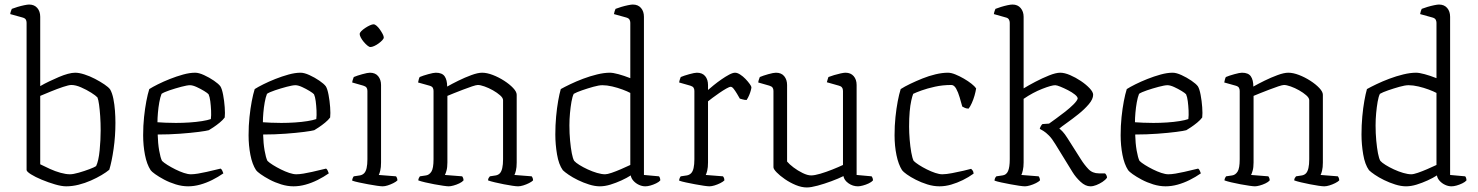

<svg xmlns="http://www.w3.org/2000/svg" viewBox="-20 -820 6504 845"><path d="M271 0Q251 0 222 -8.5Q193 -17 164 -29Q135 -41 116 -53Q97 -65 97 -72V-720Q97 -728 93.5 -734Q90 -740 79 -743L25 -758Q26 -766 28.5 -772Q31 -778 32 -781Q42 -785 57 -789.5Q72 -794 86.5 -797Q101 -800 108 -800Q131 -800 144 -785Q157 -770 157 -746V-441Q176 -452 197 -462Q218 -472 239 -481Q260 -490 278.5 -495Q297 -500 311 -500Q328 -500 351.5 -492.5Q375 -485 398 -473Q421 -461 439.5 -448.5Q458 -436 465 -426Q474 -410 479 -385Q484 -360 486 -332.5Q488 -305 488 -279Q488 -221 480 -165Q472 -109 461 -73Q448 -62 427 -49.5Q406 -37 380 -25.5Q354 -14 326 -7Q298 0 271 0ZM288 -53Q302 -53 326.5 -60Q351 -67 373.5 -75.5Q396 -84 403 -89Q414 -112 418.5 -158Q423 -204 423 -246Q423 -279 421 -308.5Q419 -338 416 -359.5Q413 -381 409 -391Q402 -399 381.5 -412Q361 -425 337 -435.5Q313 -446 294 -446Q283 -446 257.5 -437.5Q232 -429 204 -417.5Q176 -406 157 -398V-97Q177 -87 200 -76.5Q223 -66 246.5 -59.5Q270 -53 288 -53Z M808 0Q781 0 753.5 -8.5Q726 -17 702.5 -29.5Q679 -42 663 -53.5Q647 -65 643 -71Q626 -97 618 -138.5Q610 -180 610 -225Q610 -267 614 -305Q618 -343 624 -374.5Q630 -406 637 -428Q651 -437 675 -449Q699 -461 728 -472.5Q757 -484 786 -492Q815 -500 839 -500Q855 -500 878 -489.5Q901 -479 921.5 -465Q942 -451 950 -440Q957 -429 962 -402.5Q967 -376 969 -348Q971 -320 969 -303Q961 -292 947 -280.5Q933 -269 919.5 -260Q906 -251 899 -247Q889 -244 854.5 -239.5Q820 -235 772 -231.5Q724 -228 674 -228Q675 -189 680.5 -157.5Q686 -126 693 -112Q701 -104 717 -94Q733 -84 752 -74.5Q771 -65 789 -59Q807 -53 820 -53Q833 -53 851.5 -56Q870 -59 889.5 -63.5Q909 -68 925.5 -72Q942 -76 951 -78Q955 -76 958.5 -68.5Q962 -61 963 -57Q940 -41 914 -28Q888 -15 861 -7.5Q834 0 808 0ZM754 -279Q784 -279 814 -281Q844 -283 869 -287Q894 -291 908 -296Q910 -312 909 -333.5Q908 -355 905.5 -374.5Q903 -394 898 -405Q894 -410 878.5 -419.5Q863 -429 845.5 -437Q828 -445 816 -445Q804 -445 777.5 -438Q751 -431 726 -422.5Q701 -414 691 -407Q685 -392 681 -369.5Q677 -347 675 -323.5Q673 -300 673 -282Q687 -281 708.5 -280Q730 -279 754 -279Z M1272 0Q1245 0 1217.5 -8.5Q1190 -17 1166.5 -29.5Q1143 -42 1127 -53.5Q1111 -65 1107 -71Q1090 -97 1082 -138.5Q1074 -180 1074 -225Q1074 -267 1078 -305Q1082 -343 1088 -374.5Q1094 -406 1101 -428Q1115 -437 1139 -449Q1163 -461 1192 -472.5Q1221 -484 1250 -492Q1279 -500 1303 -500Q1319 -500 1342 -489.5Q1365 -479 1385.5 -465Q1406 -451 1414 -440Q1421 -429 1426 -402.5Q1431 -376 1433 -348Q1435 -320 1433 -303Q1425 -292 1411 -280.5Q1397 -269 1383.5 -260Q1370 -251 1363 -247Q1353 -244 1318.5 -239.5Q1284 -235 1236 -231.5Q1188 -228 1138 -228Q1139 -189 1144.5 -157.5Q1150 -126 1157 -112Q1165 -104 1181 -94Q1197 -84 1216 -74.5Q1235 -65 1253 -59Q1271 -53 1284 -53Q1297 -53 1315.5 -56Q1334 -59 1353.5 -63.5Q1373 -68 1389.5 -72Q1406 -76 1415 -78Q1419 -76 1422.5 -68.5Q1426 -61 1427 -57Q1404 -41 1378 -28Q1352 -15 1325 -7.5Q1298 0 1272 0ZM1218 -279Q1248 -279 1278 -281Q1308 -283 1333 -287Q1358 -291 1372 -296Q1374 -312 1373 -333.5Q1372 -355 1369.5 -374.5Q1367 -394 1362 -405Q1358 -410 1342.5 -419.5Q1327 -429 1309.5 -437Q1292 -445 1280 -445Q1268 -445 1241.5 -438Q1215 -431 1190 -422.5Q1165 -414 1155 -407Q1149 -392 1145 -369.5Q1141 -347 1139 -323.5Q1137 -300 1137 -282Q1151 -281 1172.5 -280Q1194 -279 1218 -279Z M1664 0Q1657 0 1639 -2.5Q1621 -5 1600 -9Q1579 -13 1560 -17Q1541 -21 1530 -25Q1530 -31 1532.5 -36.5Q1535 -42 1537 -44L1564 -48Q1575 -50 1582.5 -57.5Q1590 -65 1593.5 -80.5Q1597 -96 1597 -119V-420Q1597 -429 1593 -434.5Q1589 -440 1579 -443L1530 -457Q1531 -465 1533.5 -471.5Q1536 -478 1537 -481Q1551 -487 1574.5 -493.5Q1598 -500 1608 -500Q1632 -500 1644.5 -484.5Q1657 -469 1657 -446V-105Q1657 -83 1653.5 -69Q1650 -55 1647 -50L1723 -44Q1726 -40 1727.5 -35.5Q1729 -31 1729 -26Q1723 -20 1711 -14Q1699 -8 1686.5 -4Q1674 0 1664 0ZM1610 -613Q1605 -613 1597 -619.5Q1589 -626 1581 -635.5Q1573 -645 1568 -654.5Q1563 -664 1563 -670Q1563 -676 1570 -683Q1577 -690 1587.5 -697Q1598 -704 1608 -708.5Q1618 -713 1624 -713Q1630 -713 1637.5 -706.5Q1645 -700 1652 -690Q1659 -680 1664 -670.5Q1669 -661 1669 -655Q1669 -650 1662.5 -643Q1656 -636 1646.5 -629Q1637 -622 1627 -617.5Q1617 -613 1610 -613Z M1955 0Q1948 0 1930.5 -2.5Q1913 -5 1891.5 -9Q1870 -13 1851 -17.5Q1832 -22 1821 -26Q1821 -32 1824 -37.5Q1827 -43 1828 -44L1855 -48Q1869 -50 1878.5 -64.5Q1888 -79 1888 -119V-420Q1888 -428 1884.5 -434Q1881 -440 1870 -443L1820 -457Q1822 -466 1823 -470.5Q1824 -475 1827 -481Q1841 -487 1864.5 -493.5Q1888 -500 1898 -500Q1926 -500 1937 -484Q1948 -468 1948 -439Q1969 -451 1997.5 -465Q2026 -479 2054.5 -489.5Q2083 -500 2102 -500Q2123 -500 2149 -490Q2175 -480 2199 -464.5Q2223 -449 2238.5 -432.5Q2254 -416 2254 -403V-105Q2254 -83 2250.5 -69Q2247 -55 2244 -50L2320 -44Q2323 -40 2324.5 -35.5Q2326 -31 2326 -26Q2320 -20 2308 -14Q2296 -8 2283 -4Q2270 0 2260 0Q2252 0 2235 -2.5Q2218 -5 2197.5 -9Q2177 -13 2158 -17.5Q2139 -22 2128 -26Q2128 -32 2130.5 -36.5Q2133 -41 2136 -44L2162 -48Q2173 -50 2180 -57.5Q2187 -65 2190.5 -80.5Q2194 -96 2194 -119V-379Q2194 -389 2181 -400.5Q2168 -412 2149.5 -422.5Q2131 -433 2112.5 -439.5Q2094 -446 2083 -446Q2076 -446 2058 -440Q2040 -434 2018 -425.5Q1996 -417 1977 -409.5Q1958 -402 1949 -398V-105Q1949 -83 1945 -69Q1941 -55 1938 -50L2014 -44Q2017 -40 2018.5 -35.5Q2020 -31 2020 -26Q2014 -19 2001.5 -13Q1989 -7 1976 -3.5Q1963 0 1955 0Z M2620 0Q2598 0 2572.5 -8Q2547 -16 2523.5 -27.5Q2500 -39 2482.5 -51Q2465 -63 2457 -71Q2439 -96 2431.5 -140.5Q2424 -185 2424 -228Q2424 -269 2427.5 -307Q2431 -345 2436.5 -376Q2442 -407 2448 -428Q2464 -437 2490 -449.5Q2516 -462 2546.5 -473.5Q2577 -485 2608 -492.5Q2639 -500 2664 -500Q2678 -500 2702 -493.5Q2726 -487 2754 -476V-720Q2754 -727 2750.5 -733.5Q2747 -740 2736 -743L2682 -758Q2683 -764 2685 -770.5Q2687 -777 2689 -781Q2699 -785 2714 -789.5Q2729 -794 2743.5 -797Q2758 -800 2765 -800Q2788 -800 2801 -785Q2814 -770 2814 -746V-50L2880 -44Q2882 -43 2884 -37.5Q2886 -32 2886 -26Q2880 -19 2867.5 -13Q2855 -7 2842.5 -3.5Q2830 0 2820 0Q2806 0 2792 -6.5Q2778 -13 2768 -24Q2758 -35 2756 -48Q2739 -37 2715 -26Q2691 -15 2666.5 -7.5Q2642 0 2620 0ZM2643 -53Q2653 -53 2672 -59.5Q2691 -66 2713 -75.5Q2735 -85 2754 -94V-411Q2741 -418 2719.5 -426Q2698 -434 2674.5 -439.5Q2651 -445 2631 -445Q2616 -445 2591 -438Q2566 -431 2541.5 -422.5Q2517 -414 2505 -407Q2499 -395 2495 -372Q2491 -349 2488.5 -322Q2486 -295 2486 -268Q2486 -233 2489 -201Q2492 -169 2496.5 -145.5Q2501 -122 2507 -112Q2514 -104 2530 -94Q2546 -84 2566.5 -74.5Q2587 -65 2607.5 -59Q2628 -53 2643 -53Z M3102 0Q3095 0 3077.5 -2.5Q3060 -5 3039 -9Q3018 -13 2999 -17Q2980 -21 2969 -25Q2969 -31 2971.5 -36.5Q2974 -42 2976 -44L3003 -48Q3014 -50 3021.5 -57.5Q3029 -65 3032.5 -80.5Q3036 -96 3036 -119V-420Q3036 -429 3032 -434.5Q3028 -440 3018 -443L2969 -457Q2970 -465 2972.5 -471.5Q2975 -478 2976 -481Q2990 -487 3013.5 -493.5Q3037 -500 3047 -500Q3071 -500 3083.5 -485Q3096 -470 3096 -446V-424Q3105 -432 3121 -445Q3137 -458 3155 -470.5Q3173 -483 3189 -491.5Q3205 -500 3215 -500Q3225 -500 3237.5 -492Q3250 -484 3261 -472.5Q3272 -461 3279.5 -450.5Q3287 -440 3287 -436Q3287 -432 3284.5 -422.5Q3282 -413 3277.5 -402Q3273 -391 3266 -380Q3257 -380 3248.5 -382.5Q3240 -385 3236 -386Q3231 -395 3223.5 -407.5Q3216 -420 3209 -429Q3202 -438 3196 -438Q3190 -438 3176 -430Q3162 -422 3146 -411Q3130 -400 3116 -389.5Q3102 -379 3096 -374V-105Q3096 -83 3092.5 -69Q3089 -55 3086 -50L3162 -44Q3164 -42 3166 -37.5Q3168 -33 3168 -26Q3162 -20 3150 -14Q3138 -8 3125 -4Q3112 0 3102 0Z M3531 5Q3508 5 3482.5 -5.5Q3457 -16 3434.5 -31.5Q3412 -47 3398 -61.5Q3384 -76 3384 -84V-420Q3384 -429 3380 -434.5Q3376 -440 3366 -443L3317 -457Q3318 -465 3320.5 -471.5Q3323 -478 3324 -481Q3338 -487 3361 -493.5Q3384 -500 3395 -500Q3419 -500 3431.5 -484.5Q3444 -469 3444 -446V-109Q3454 -97 3472.5 -83Q3491 -69 3512.5 -58.5Q3534 -48 3550 -48Q3565 -48 3590.5 -55.5Q3616 -63 3643.5 -74Q3671 -85 3690 -94V-420Q3690 -429 3685.5 -435Q3681 -441 3672 -443L3619 -458Q3621 -466 3623 -472Q3625 -478 3626 -481Q3636 -485 3651 -489.5Q3666 -494 3680 -497Q3694 -500 3701 -500Q3724 -500 3737 -485Q3750 -470 3750 -446V-50L3816 -44Q3819 -40 3820.5 -35.5Q3822 -31 3822 -26Q3816 -19 3803.5 -13Q3791 -7 3777.5 -3.5Q3764 0 3756 0Q3733 0 3714 -13.5Q3695 -27 3692 -45Q3670 -34 3639 -22.5Q3608 -11 3578.5 -3Q3549 5 3531 5Z M4115 0Q4088 0 4061 -8.5Q4034 -17 4010.5 -29Q3987 -41 3971 -52.5Q3955 -64 3950 -71Q3934 -96 3925.5 -137Q3917 -178 3917 -225Q3917 -267 3921 -305Q3925 -343 3931 -374.5Q3937 -406 3944 -428Q3961 -439 3986 -451Q4011 -463 4039.5 -474.5Q4068 -486 4097.5 -493Q4127 -500 4152 -500Q4166 -500 4184.5 -492.5Q4203 -485 4222 -474Q4241 -463 4255.5 -451.5Q4270 -440 4276 -431Q4274 -417 4269 -399.5Q4264 -382 4257 -366.5Q4250 -351 4243 -342Q4234 -342 4227 -345Q4220 -348 4215 -351Q4210 -369 4203.5 -391.5Q4197 -414 4188 -430Q4179 -446 4167 -446Q4129 -446 4095 -438.5Q4061 -431 4036 -422Q4011 -413 3999 -407Q3995 -397 3990.5 -377Q3986 -357 3983.5 -328.5Q3981 -300 3981 -263Q3981 -236 3983.5 -205.5Q3986 -175 3990.5 -149.5Q3995 -124 4001 -112Q4009 -104 4024.5 -94Q4040 -84 4059 -74.5Q4078 -65 4096 -59Q4114 -53 4127 -53Q4144 -53 4170 -58Q4196 -63 4220 -68.5Q4244 -74 4254 -77Q4256 -75 4260 -70.5Q4264 -66 4265 -56Q4243 -40 4217.5 -27.5Q4192 -15 4166 -7.5Q4140 0 4115 0Z M4491 0Q4483 0 4465.5 -2.5Q4448 -5 4427 -9Q4406 -13 4387 -17Q4368 -21 4357 -25Q4357 -30 4359 -35Q4361 -40 4365 -44L4392 -48Q4409 -50 4416.5 -67Q4424 -84 4424 -119V-720Q4424 -728 4420 -734.5Q4416 -741 4407 -743L4354 -758Q4355 -765 4357.5 -772Q4360 -779 4361 -781Q4371 -785 4385.5 -789.5Q4400 -794 4414 -797Q4428 -800 4436 -800Q4459 -800 4472 -784.5Q4485 -769 4485 -746V-431Q4506 -444 4536.5 -460Q4567 -476 4597 -488Q4627 -500 4646 -500Q4665 -500 4689.5 -489.5Q4714 -479 4737 -463.5Q4760 -448 4775.5 -431.5Q4791 -415 4791 -403Q4791 -384 4772 -361.5Q4753 -339 4726 -317.5Q4699 -296 4675 -279Q4651 -262 4642 -254Q4647 -251 4656.5 -241Q4666 -231 4678 -212L4737 -119Q4752 -95 4770 -76Q4788 -57 4816 -57H4843Q4846 -55 4849 -49.5Q4852 -44 4852 -38Q4845 -28 4832 -19.5Q4819 -11 4805 -5.5Q4791 0 4779 0Q4757 0 4735.5 -20Q4714 -40 4700 -63L4625 -185Q4610 -210 4596.5 -223.5Q4583 -237 4572.5 -243.5Q4562 -250 4556 -253Q4558 -261 4562 -267Q4566 -273 4568 -274L4597 -276Q4608 -284 4627.5 -298Q4647 -312 4668 -328.5Q4689 -345 4704.5 -360.5Q4720 -376 4723 -386Q4723 -394 4710.5 -404Q4698 -414 4680.5 -423Q4663 -432 4647 -438.5Q4631 -445 4624 -445Q4608 -445 4567 -429Q4526 -413 4485 -385V-105Q4485 -85 4481.5 -70Q4478 -55 4475 -50L4551 -44Q4553 -42 4555 -37Q4557 -32 4557 -26Q4551 -20 4539 -14Q4527 -8 4513.5 -4Q4500 0 4491 0Z M5110 0Q5083 0 5055.5 -8.5Q5028 -17 5004.5 -29.5Q4981 -42 4965 -53.5Q4949 -65 4945 -71Q4928 -97 4920 -138.5Q4912 -180 4912 -225Q4912 -267 4916 -305Q4920 -343 4926 -374.5Q4932 -406 4939 -428Q4953 -437 4977 -449Q5001 -461 5030 -472.5Q5059 -484 5088 -492Q5117 -500 5141 -500Q5157 -500 5180 -489.5Q5203 -479 5223.5 -465Q5244 -451 5252 -440Q5259 -429 5264 -402.5Q5269 -376 5271 -348Q5273 -320 5271 -303Q5263 -292 5249 -280.5Q5235 -269 5221.5 -260Q5208 -251 5201 -247Q5191 -244 5156.5 -239.5Q5122 -235 5074 -231.5Q5026 -228 4976 -228Q4977 -189 4982.5 -157.5Q4988 -126 4995 -112Q5003 -104 5019 -94Q5035 -84 5054 -74.5Q5073 -65 5091 -59Q5109 -53 5122 -53Q5135 -53 5153.5 -56Q5172 -59 5191.5 -63.5Q5211 -68 5227.5 -72Q5244 -76 5253 -78Q5257 -76 5260.5 -68.5Q5264 -61 5265 -57Q5242 -41 5216 -28Q5190 -15 5163 -7.5Q5136 0 5110 0ZM5056 -279Q5086 -279 5116 -281Q5146 -283 5171 -287Q5196 -291 5210 -296Q5212 -312 5211 -333.5Q5210 -355 5207.5 -374.5Q5205 -394 5200 -405Q5196 -410 5180.5 -419.5Q5165 -429 5147.5 -437Q5130 -445 5118 -445Q5106 -445 5079.5 -438Q5053 -431 5028 -422.5Q5003 -414 4993 -407Q4987 -392 4983 -369.5Q4979 -347 4977 -323.5Q4975 -300 4975 -282Q4989 -281 5010.5 -280Q5032 -279 5056 -279Z M5503 0Q5496 0 5478.5 -2.5Q5461 -5 5439.5 -9Q5418 -13 5399 -17.5Q5380 -22 5369 -26Q5369 -32 5372 -37.5Q5375 -43 5376 -44L5403 -48Q5417 -50 5426.5 -64.5Q5436 -79 5436 -119V-420Q5436 -428 5432.5 -434Q5429 -440 5418 -443L5368 -457Q5370 -466 5371 -470.5Q5372 -475 5375 -481Q5389 -487 5412.5 -493.5Q5436 -500 5446 -500Q5474 -500 5485 -484Q5496 -468 5496 -439Q5517 -451 5545.5 -465Q5574 -479 5602.5 -489.5Q5631 -500 5650 -500Q5671 -500 5697 -490Q5723 -480 5747 -464.5Q5771 -449 5786.5 -432.5Q5802 -416 5802 -403V-105Q5802 -83 5798.5 -69Q5795 -55 5792 -50L5868 -44Q5871 -40 5872.5 -35.5Q5874 -31 5874 -26Q5868 -20 5856 -14Q5844 -8 5831 -4Q5818 0 5808 0Q5800 0 5783 -2.5Q5766 -5 5745.5 -9Q5725 -13 5706 -17.5Q5687 -22 5676 -26Q5676 -32 5678.5 -36.5Q5681 -41 5684 -44L5710 -48Q5721 -50 5728 -57.5Q5735 -65 5738.5 -80.5Q5742 -96 5742 -119V-379Q5742 -389 5729 -400.5Q5716 -412 5697.5 -422.5Q5679 -433 5660.5 -439.5Q5642 -446 5631 -446Q5624 -446 5606 -440Q5588 -434 5566 -425.5Q5544 -417 5525 -409.5Q5506 -402 5497 -398V-105Q5497 -83 5493 -69Q5489 -55 5486 -50L5562 -44Q5565 -40 5566.5 -35.5Q5568 -31 5568 -26Q5562 -19 5549.5 -13Q5537 -7 5524 -3.5Q5511 0 5503 0Z M6168 0Q6146 0 6120.5 -8Q6095 -16 6071.5 -27.5Q6048 -39 6030.5 -51Q6013 -63 6005 -71Q5987 -96 5979.5 -140.5Q5972 -185 5972 -228Q5972 -269 5975.5 -307Q5979 -345 5984.5 -376Q5990 -407 5996 -428Q6012 -437 6038 -449.5Q6064 -462 6094.5 -473.5Q6125 -485 6156 -492.5Q6187 -500 6212 -500Q6226 -500 6250 -493.5Q6274 -487 6302 -476V-720Q6302 -727 6298.5 -733.5Q6295 -740 6284 -743L6230 -758Q6231 -764 6233 -770.5Q6235 -777 6237 -781Q6247 -785 6262 -789.5Q6277 -794 6291.5 -797Q6306 -800 6313 -800Q6336 -800 6349 -785Q6362 -770 6362 -746V-50L6428 -44Q6430 -43 6432 -37.5Q6434 -32 6434 -26Q6428 -19 6415.5 -13Q6403 -7 6390.5 -3.5Q6378 0 6368 0Q6354 0 6340 -6.5Q6326 -13 6316 -24Q6306 -35 6304 -48Q6287 -37 6263 -26Q6239 -15 6214.5 -7.5Q6190 0 6168 0ZM6191 -53Q6201 -53 6220 -59.5Q6239 -66 6261 -75.5Q6283 -85 6302 -94V-411Q6289 -418 6267.5 -426Q6246 -434 6222.5 -439.5Q6199 -445 6179 -445Q6164 -445 6139 -438Q6114 -431 6089.5 -422.5Q6065 -414 6053 -407Q6047 -395 6043 -372Q6039 -349 6036.5 -322Q6034 -295 6034 -268Q6034 -233 6037 -201Q6040 -169 6044.5 -145.5Q6049 -122 6055 -112Q6062 -104 6078 -94Q6094 -84 6114.5 -74.5Q6135 -65 6155.5 -59Q6176 -53 6191 -53Z"/></svg>

Font: Texturina 12pt Thin
Style: Regular
Weight: 250
Designer: Guillermo Torres Carreño
Foundry: Omnibus-Type
Version: Version 1.002